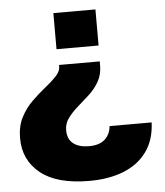

<svg xmlns="http://www.w3.org/2000/svg" viewBox="-53 -586 717 832"><g transform="rotate(-5 306.0 -170.0)"><path d="M392 -313V-295Q392 -256 375 -226Q358 -196 332.5 -172.5Q307 -149 281.5 -127Q256 -105 238.5 -81.5Q221 -58 221 -29Q221 11 246 30Q271 49 314 49Q360 49 383.5 27Q407 5 410 -30H593Q590 46 553 97Q516 148 452 173.5Q388 199 303 199Q162 199 90.5 141.5Q19 84 19 -11Q19 -63 38.5 -101Q58 -139 87.5 -168Q117 -197 146 -220Q175 -243 195 -264Q215 -285 215 -306V-313ZM393 -539V-382H210V-539Z"/></g></svg>

Font: Mona Sans Expanded ExtraBold
Style: Regular
Weight: 800
Width: 7
Designer: Deni Anggara
Foundry: GitHub
Version: Version 1.001; ttfautohint (v1.8.4.7-5d5b);gftools[0.9.33]